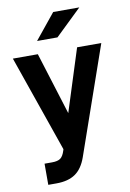

<svg xmlns="http://www.w3.org/2000/svg" viewBox="-95 -779 673 992"><g transform="rotate(-10 241.0 -283.5)"><path d="M473 -520 276 45Q256 102 218.5 128Q181 154 119 154H76V43H115Q145 43 159.5 32.5Q174 22 183 -7L185 -14L9 -520H140L242 -193L346 -520ZM256 -721H393L255 -588H148Z"/></g></svg>

Font: D-DIN
Style: DIN-Bold
Weight: 700
Designer: Charles Nix
Foundry: Datto Inc.
Version: Version 1.00